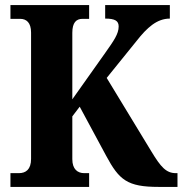

<svg xmlns="http://www.w3.org/2000/svg" viewBox="-20 -734 717 754"><path d="M21 0H330V-54H311C285 -54 264 -69 264 -109V-277L293 -315L397 -122C448 -27 480 0 603 0H677V-54H671C633 -54 612 -77 574 -140L399 -428L517 -574C557 -625 596 -661 647 -661V-714H393V-661C432 -661 446 -652 446 -630C446 -601 427 -574 393 -526L264 -344V-605C264 -645 279 -660 304 -660H330V-714H21V-660H59C84 -660 102 -645 102 -606V-110C102 -68 81 -54 54 -54H21Z"/></svg>

Font: Noto Serif Khmer Condensed ExtraBold
Style: Regular
Weight: 800
Width: 3
Designer: Danh Hong and the Monotype Design Team
Foundry: Monotype Imaging Inc.
Version: Version 2.004